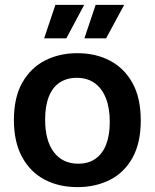

<svg xmlns="http://www.w3.org/2000/svg" viewBox="-20 -754 635 787"><path d="M298 13Q221 13 162.5 -18Q104 -49 70.5 -110.5Q37 -172 37 -262Q37 -355 71.5 -415.5Q106 -476 164.5 -506Q223 -536 297 -536Q373 -536 431.5 -505Q490 -474 523.5 -413Q557 -352 557 -260Q557 -168 523 -107Q489 -46 430 -16.5Q371 13 298 13ZM301 -83Q342 -83 371 -103Q400 -123 415 -161.5Q430 -200 430 -254Q430 -311 414 -351.5Q398 -392 368 -413.5Q338 -435 294 -435Q254 -435 224.5 -415.5Q195 -396 180 -357.5Q165 -319 165 -264Q165 -177 201 -130Q237 -83 301 -83ZM252 -597H161L207 -734H325ZM415 -597H326L372 -734H489Z"/></svg>

Font: Bricolage Grotesque 36pt SemiBold
Style: Regular
Weight: 600
Designer: Mathieu Triay
Foundry: Atelier Triay
Version: Version 1.001;gftools[0.9.33.dev8+g029e19f]